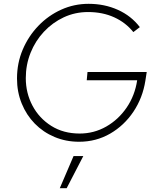

<svg xmlns="http://www.w3.org/2000/svg" viewBox="-20 -731 813 1005"><path d="M394 11Q325 11 265.5 -14Q206 -39 162 -84Q118 -129 93.5 -189.5Q69 -250 69 -320Q69 -401 99 -471.5Q129 -542 181 -596Q233 -650 300.5 -680.5Q368 -711 444 -711Q527 -711 597 -679.5Q667 -648 712 -589L678 -563Q638 -613 577.5 -640.5Q517 -668 441 -668Q373 -668 314 -640.5Q255 -613 210 -565Q165 -517 140 -454.5Q115 -392 115 -322Q115 -244 150 -178Q185 -112 248.5 -72Q312 -32 397 -32Q472 -32 536 -68.5Q600 -105 643 -168Q686 -231 698 -311H434L438 -354H748L741 -309Q727 -219 678.5 -146.5Q630 -74 556.5 -31.5Q483 11 394 11ZM293 254 365 86H416L329 254Z"/></svg>

Font: Red Hat Display
Style: Italic
Weight: 300
Italic angle: -12°
Designer: Pentagram, MCKL
Foundry: Pentagram, MCKL
Version: Version 1.023